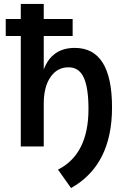

<svg xmlns="http://www.w3.org/2000/svg" viewBox="-20 -740 646 970"><path d="M85 0V-558H9V-644H85V-720H201V-644H347V-558H201V-389Q242 -498 358 -498Q546 -498 546 -197Q546 94 339 210L273 117Q427 39 427 -189Q427 -297 403 -348.5Q379 -400 326 -400Q269 -400 235 -350.5Q201 -301 201 -216V0Z"/></svg>

Font: Wix Madefor Text SemiBold
Style: Regular
Weight: 600
Designer: Dalton Maag Ltd
Foundry: Dalton Maag Ltd
Version: Version 3.100